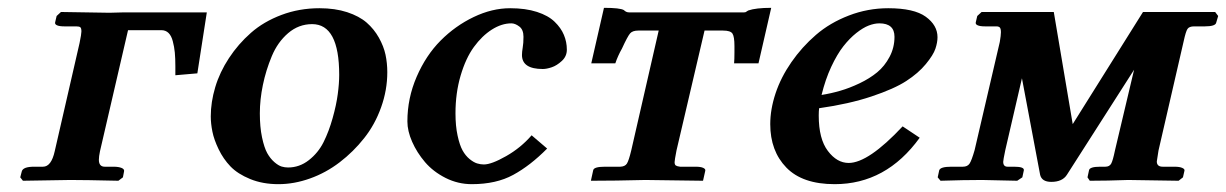

<svg xmlns="http://www.w3.org/2000/svg" viewBox="-20 -465 3161 495"><path d="M121.1 -75.2 185.1 -354Q189.9 -377.4 189.9 -383.8Q189.9 -392.1 187.3 -394.5Q184.6 -397 176.8 -397H146Q133.3 -397 127.2 -399.7Q121.1 -402.3 122.1 -407.2L126 -423.8L137.2 -434.1L262.2 -432.1Q268.1 -432.1 281 -432.6Q293.9 -433.1 299.8 -433.1H513.2L488.8 -275.9L432.1 -271V-293.9Q432.1 -314.5 430.7 -329.6Q429.2 -344.7 425.5 -358.6Q421.9 -372.6 414.6 -379.9Q407.2 -387.2 396 -387.2H310.1L237.8 -75.2Q234.9 -61.5 234.9 -53.2Q234.9 -35.2 250 -35.2H272.9Q285.6 -35.2 293.5 -32Q301.3 -28.8 299.8 -22.9L296.9 -7.8L285.2 1Q199.2 -1 161.1 -1L39.1 1L32.2 -7.8L36.1 -22.9Q39.1 -35.2 67.9 -35.2H90.8Q112.3 -35.2 121.1 -75.2Z M722.7 -33.2Q752 -33.2 776.1 -52Q800.3 -70.8 814.2 -98.6Q828.1 -126.5 837.6 -160.6Q847.2 -194.8 850.8 -222.4Q854.5 -250 854.5 -272Q854.5 -402.8 784.7 -402.8Q750 -402.8 722.9 -379.6Q695.8 -356.4 680.7 -320.1Q665.5 -283.7 657.7 -245.8Q649.9 -208 649.9 -172.9Q649.9 -137.7 655.5 -111.1Q661.1 -84.5 668.9 -70.3Q676.8 -56.2 687.3 -47.1Q697.8 -38.1 706.1 -35.6Q714.4 -33.2 722.7 -33.2ZM523.4 -165Q523.4 -201.7 534.9 -240.2Q546.4 -278.8 570.3 -315.2Q594.2 -351.6 627 -380.4Q659.7 -409.2 705.6 -426.5Q751.5 -443.8 803.7 -443.8Q843.8 -443.8 875 -433.6Q906.2 -423.3 925.3 -406.7Q944.3 -390.1 956.8 -367.9Q969.2 -345.7 973.9 -324Q978.5 -302.2 978.5 -278.8Q978.5 -232.9 962.6 -188.5Q946.8 -144 918.9 -108.9Q891.1 -73.7 855.7 -46.6Q820.3 -19.5 779.3 -4.9Q738.3 9.8 697.8 9.8Q657.2 9.8 625 -3.4Q592.8 -16.6 574.2 -35.9Q555.7 -55.2 543.7 -80.1Q531.7 -105 527.6 -125.7Q523.4 -146.5 523.4 -165Z M1196.3 9.8Q1160.6 9.8 1128.7 -6.3Q1096.7 -22.5 1075.7 -47.1Q1054.7 -71.8 1042.5 -99.6Q1030.3 -127.4 1030.3 -151.9Q1030.3 -211.9 1054.2 -267.1Q1078.1 -322.3 1116 -360.4Q1153.8 -398.4 1201.2 -421.1Q1248.5 -443.8 1295.4 -443.8Q1335 -443.8 1364.3 -434.3Q1393.6 -424.8 1409.9 -408.9Q1426.3 -393.1 1433.8 -375Q1441.4 -356.9 1441.4 -336.9Q1441.4 -319.8 1428.5 -307.9Q1415.5 -295.9 1402.3 -291.5Q1389.2 -287.1 1379.4 -287.1Q1325.7 -287.1 1325.7 -323.2Q1325.7 -331.1 1327.6 -342.3Q1329.6 -353.5 1329.6 -370.1Q1329.6 -388.7 1318.8 -396.7Q1308.1 -404.8 1298.3 -404.8Q1273.4 -404.8 1248 -388.7Q1222.7 -372.6 1201.7 -343.8Q1180.7 -314.9 1167.5 -270Q1154.3 -225.1 1154.3 -172.9Q1154.3 -140.1 1159.7 -115.5Q1165 -90.8 1172.6 -77.1Q1180.2 -63.5 1190.7 -54.9Q1201.2 -46.4 1210 -43.7Q1218.8 -41 1227.5 -41Q1247.1 -41 1284.9 -62.5Q1322.8 -84 1350.6 -116.2L1390.6 -82Q1347.2 -38.1 1303.2 -14.2Q1259.3 9.8 1196.3 9.8Z M1724.1 -77.1Q1719.2 -51.8 1719.2 -46.9Q1719.2 -40.5 1722.4 -38.3Q1725.6 -36.1 1733.4 -35.2H1773.4Q1786.6 -35.2 1793 -32.2Q1799.3 -29.3 1798.3 -24.9L1792.5 1L1643.6 -1Q1565.4 1 1503.4 1L1509.3 -25.9Q1510.7 -35.2 1539.6 -35.2H1579.1Q1591.3 -35.6 1596.2 -43.2Q1601.1 -50.8 1607.4 -77.1L1678.2 -386.2H1625.5Q1610.8 -386.2 1604.5 -378.9Q1598.1 -371.6 1583.5 -339.8Q1572.8 -320.8 1566.4 -301.8H1504.4L1537.1 -444.8Q1578.6 -444.8 1588.4 -439Q1594.2 -433.1 1601.6 -433.1H1898.4Q1900.9 -433.1 1902.1 -433.6Q1903.3 -434.1 1903.8 -434.6Q1904.3 -435.1 1905.8 -436Q1907.2 -437 1909.2 -438Q1928.7 -444.8 1968.3 -444.8L1935.5 -301.8H1872.6Q1873.5 -312 1873.5 -330.1V-346.2Q1873.5 -370.6 1868.4 -378.4Q1863.3 -386.2 1844.2 -386.2H1796.4Z M2286.1 -370.1Q2286.1 -404.8 2247.1 -404.8Q2234.4 -404.8 2219.7 -399.2Q2205.1 -393.6 2187.7 -379.9Q2170.4 -366.2 2154.3 -345.7Q2138.2 -325.2 2123 -292.7Q2107.9 -260.3 2098.1 -220.2Q2122.6 -224.1 2146.2 -231Q2169.9 -237.8 2196 -250.2Q2222.2 -262.7 2241.5 -278.6Q2260.7 -294.4 2273.4 -318.4Q2286.1 -342.3 2286.1 -370.1ZM2397 -369.1Q2397 -355.5 2391.6 -339.4Q2386.2 -323.2 2366.9 -299.8Q2347.7 -276.4 2316.4 -256.1Q2285.2 -235.8 2226.8 -216.3Q2168.5 -196.8 2091.8 -186Q2090.8 -178.2 2090.8 -167Q2090.8 -106.9 2114.3 -75.9Q2137.7 -44.9 2168 -44.9Q2218.8 -44.9 2307.1 -139.2L2351.1 -109.9Q2264.6 9.8 2131.8 9.8Q2048.8 9.8 2007.3 -33Q1965.8 -75.7 1965.8 -145Q1965.8 -183.1 1979.5 -224.4Q1993.2 -265.6 2020.3 -304.7Q2047.4 -343.8 2083.5 -375Q2119.6 -406.2 2168.5 -425Q2217.3 -443.8 2270 -443.8Q2336.4 -443.8 2366.7 -421.9Q2397 -399.9 2397 -369.1Z M2510.7 -434.1H2696.8L2745.6 -145L2926.8 -434.1H3112.8L3120.6 -423.8L3115.7 -407.2Q3114.3 -397 3086.4 -397H3058.6Q3045.9 -397 3041.5 -390.4Q3037.1 -383.8 3031.7 -358.9L2966.8 -77.1Q2962.4 -49.8 2962.4 -48.8Q2962.4 -35.2 2977.5 -35.2H3007.8Q3021 -35.2 3027.8 -32.2Q3034.7 -29.3 3033.7 -24.9L3029.8 -7.8L3018.6 1L2888.7 -1Q2833 1 2789.6 1L2783.7 -7.8L2787.6 -25.9Q2789.1 -35.2 2816.4 -35.2H2829.6Q2840.3 -35.2 2844.7 -43Q2849.1 -50.8 2854.5 -77.1L2903.8 -285.2L2730.5 -14.2Q2718.8 3.9 2690.4 3.9Q2666 3.9 2661.6 -14.2L2614.7 -263.2L2571.8 -78.1Q2566.4 -52.2 2566.4 -47.9Q2566.4 -35.2 2577.6 -35.2H2594.7Q2621.1 -35.2 2619.6 -25.9L2615.7 -7.8L2602.5 1L2511.7 -1Q2464.4 -1 2404.8 1L2397.5 -7.8L2401.4 -25.9Q2404.3 -35.2 2432.6 -35.2H2462.4Q2474.1 -35.2 2479.5 -43Q2484.9 -50.8 2492.7 -78.1L2557.6 -356.9Q2560.5 -374 2560.5 -381.8Q2560.5 -390.6 2557.9 -393.8Q2555.2 -397 2548.8 -397H2519.5Q2506.8 -397 2500.7 -399.7Q2494.6 -402.3 2495.6 -407.2L2499.5 -423.8Z"/></svg>

Font: Linux Libertine
Style: Bold Italic
Weight: 700
Italic angle: -11.5°
Designer: Philipp H. Poll
Foundry: Philipp H. Poll
Version: Version 4.0.5